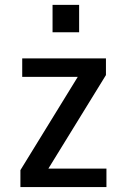

<svg xmlns="http://www.w3.org/2000/svg" viewBox="-20 -756 499 776"><path d="M62.5 -68.4 305.7 -463.9 316.4 -445.3H69.8V-520H408.2V-452.6L163.6 -55.2L152.8 -74.7H410.2V0H62.5ZM192.4 -625.5V-736.3H299.8V-625.5Z"/></svg>

Font: Monda Medium
Style: Regular
Weight: 500
Designer: Vernon Adams
Foundry: Vernon Adams
Version: Version 2.200